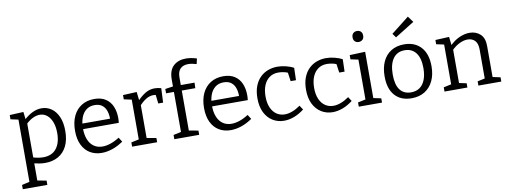

<svg xmlns="http://www.w3.org/2000/svg" viewBox="-75 -1250 5109 1926"><g transform="rotate(-10 2479.0 -287.0)"><path d="M26.7 230V186.7L117.7 165.7L105 181.3V-476L116.7 -462.7L26.7 -482V-525.3L167 -532L177.3 -445.3L167.7 -450.7Q214 -493.7 259.8 -515.3Q305.7 -537 351 -537Q407.3 -537 451.7 -506.2Q496 -475.3 522 -416.5Q548 -357.7 548 -272.7Q548 -180.7 516.5 -117.7Q485 -54.7 427.8 -22.5Q370.7 9.7 293.7 9.7Q266 9.7 235.8 4.8Q205.7 0 172.7 -8L185 -19V181.3L173.7 167L276.7 186.7V230ZM285 -49.7Q373 -49.7 418.8 -106.7Q464.7 -163.7 464.7 -265Q464.7 -331.3 446.2 -378.3Q427.7 -425.3 396 -450.7Q364.3 -476 322.7 -476Q288 -476 250.3 -457.7Q212.7 -439.3 174.7 -401.3L185 -426.3V-51L174 -69Q234.7 -49.7 285 -49.7Z M872 9Q805 9 753.6 -21.4Q702.3 -51.8 673.3 -111Q644.3 -170.3 644.3 -255.5Q644.3 -342.2 674 -405.2Q703.8 -468.2 758.8 -502.6Q813.8 -537 887.7 -537Q958.2 -537 1003.7 -507.4Q1049.2 -477.7 1071.5 -425.9Q1093.7 -374 1093.7 -307.2Q1093.7 -296.3 1093 -285Q1092.2 -273.8 1090.5 -258.3H705V-314.7H1020.3L1011.3 -308.7Q1012.3 -354.2 1000 -392.3Q987.8 -430.3 958.9 -453.1Q930 -476 881.8 -476Q830.7 -476 796.1 -449Q761.5 -422 744.1 -374.8Q726.7 -327.5 726.7 -265.7Q726.7 -200.5 745.7 -152.9Q764.7 -105.2 801.6 -79Q838.5 -52.7 890.7 -52.7Q928.5 -52.7 972.5 -67.5Q1016.5 -82.2 1062.8 -112L1091.7 -67Q1036.2 -28.5 980.2 -9.8Q924.2 9 872 9Z M1180.7 0V-43.3L1269.3 -62L1259 -47.3V-478.3L1270.3 -462.7L1180.7 -482V-525.3L1321 -532L1332.3 -434L1321.3 -437.7Q1365.7 -484.7 1409 -510.8Q1452.3 -537 1503.3 -537Q1535.3 -537 1570.3 -527L1563.7 -381H1514.3L1502 -485.7L1511 -468Q1503.7 -470 1495.7 -471Q1487.7 -472 1480 -472Q1440 -472 1402.3 -448.2Q1364.7 -424.3 1331.3 -385.7L1339 -410V-47.3L1327.3 -62L1435.7 -43.3V0Z M1610.7 0V-43.3L1699 -62L1689 -50.3V-478.7L1699 -467.7H1609V-512L1700.7 -525.3L1689 -510.3V-594Q1689 -687.7 1737.3 -732.3Q1785.7 -777 1865.3 -777Q1890.7 -777 1917.7 -772.3Q1944.7 -767.7 1975 -758.3L1962 -703.3Q1939.3 -710.3 1918 -714.2Q1896.7 -718 1877 -718Q1827.7 -718 1798.3 -690.2Q1769 -662.3 1769 -601.3V-510.3L1756.3 -523.7H1909L1906.7 -467.7H1758.7L1769 -478.7V-50.7L1759 -62L1864 -43.3V0Z M2186 9Q2119 9 2067.6 -21.4Q2016.3 -51.8 1987.3 -111Q1958.3 -170.3 1958.3 -255.5Q1958.3 -342.2 1988 -405.2Q2017.8 -468.2 2072.8 -502.6Q2127.8 -537 2201.7 -537Q2272.2 -537 2317.7 -507.4Q2363.2 -477.7 2385.5 -425.9Q2407.7 -374 2407.7 -307.2Q2407.7 -296.3 2407 -285Q2406.2 -273.8 2404.5 -258.3H2019V-314.7H2334.3L2325.3 -308.7Q2326.3 -354.2 2314 -392.3Q2301.8 -430.3 2272.9 -453.1Q2244 -476 2195.8 -476Q2144.7 -476 2110.1 -449Q2075.5 -422 2058.1 -374.8Q2040.7 -327.5 2040.7 -265.7Q2040.7 -200.5 2059.7 -152.9Q2078.7 -105.2 2115.6 -79Q2152.5 -52.7 2204.7 -52.7Q2242.5 -52.7 2286.5 -67.5Q2330.5 -82.2 2376.8 -112L2405.7 -67Q2350.2 -28.5 2294.2 -9.8Q2238.2 9 2186 9Z M2729 9Q2665 9 2613.5 -22.7Q2562 -54.3 2532.3 -114Q2502.7 -173.7 2502.7 -257.7Q2502.7 -330.7 2523.2 -383.2Q2543.7 -435.7 2578.8 -469.8Q2614 -504 2659.3 -520.5Q2704.7 -537 2754 -537Q2793.7 -537 2839.3 -526.2Q2885 -515.3 2919 -496.3L2915.3 -371H2861L2847.7 -465L2855.7 -456.3Q2831 -468 2802.8 -472.8Q2774.7 -477.7 2753.3 -477.7Q2701.3 -477.7 2663.8 -451.3Q2626.3 -425 2606.2 -377Q2586 -329 2586 -262.7Q2586 -195.3 2606.8 -148.3Q2627.7 -101.3 2664.2 -77Q2700.7 -52.7 2747 -52.7Q2782.7 -52.7 2823 -67.7Q2863.3 -82.7 2905.7 -112.7L2934.3 -69Q2882 -29 2830.2 -10Q2778.3 9 2729 9Z M3224 9Q3160 9 3108.5 -22.7Q3057 -54.3 3027.3 -114Q2997.7 -173.7 2997.7 -257.7Q2997.7 -330.7 3018.2 -383.2Q3038.7 -435.7 3073.8 -469.8Q3109 -504 3154.3 -520.5Q3199.7 -537 3249 -537Q3288.7 -537 3334.3 -526.2Q3380 -515.3 3414 -496.3L3410.3 -371H3356L3342.7 -465L3350.7 -456.3Q3326 -468 3297.8 -472.8Q3269.7 -477.7 3248.3 -477.7Q3196.3 -477.7 3158.8 -451.3Q3121.3 -425 3101.2 -377Q3081 -329 3081 -262.7Q3081 -195.3 3101.8 -148.3Q3122.7 -101.3 3159.2 -77Q3195.7 -52.7 3242 -52.7Q3277.7 -52.7 3318 -67.7Q3358.3 -82.7 3400.7 -112.7L3429.3 -69Q3377 -29 3325.2 -10Q3273.3 9 3224 9Z M3648 -51.3 3639.3 -61.7 3726.3 -43.3V0H3489.7V-43.3L3576.7 -61.7L3568 -51.3V-473L3576 -464.3L3489.7 -482V-525.3L3648 -531.3ZM3602 -639.3Q3578.3 -639.3 3563.5 -654Q3548.7 -668.7 3548.7 -694.7Q3548.7 -722.3 3564.2 -736.7Q3579.7 -751 3603 -751Q3626.7 -751 3641.7 -736.8Q3656.7 -722.7 3656.7 -695Q3656.7 -667.7 3640.8 -653.5Q3625 -639.3 3602 -639.3Z M4044.3 -537Q4153.7 -537 4216.2 -468Q4278.7 -399 4278.7 -273.3Q4278.7 -187.7 4248.5 -124.3Q4218.3 -61 4162.3 -26Q4106.3 9 4027.3 9Q3919.3 9 3858.3 -58.7Q3797.3 -126.3 3797.3 -253Q3797.3 -340.7 3826.8 -404.2Q3856.3 -467.7 3911.7 -502.3Q3967 -537 4044.3 -537ZM4040 -477.7Q3963 -477.7 3921.8 -420Q3880.7 -362.3 3880.7 -257.3Q3880.7 -153.7 3919.8 -102Q3959 -50.3 4032 -50.3Q4085.3 -50.3 4121.5 -76.5Q4157.7 -102.7 4176.5 -151.8Q4195.3 -201 4195.3 -268.7Q4195.3 -370.7 4154.7 -424.2Q4114 -477.7 4040 -477.7ZM3978.3 -620 3948.7 -661 4131 -804 4176 -743Z M4362.7 0V-43.3L4453 -62.7L4441 -48.3V-478L4453 -462.7L4362.7 -482V-525.3L4503 -532L4514.3 -433.7L4503.3 -438.3Q4552.7 -489.3 4607.2 -513.2Q4661.7 -537 4710.7 -537Q4777.3 -537 4820.8 -496.3Q4864.3 -455.7 4863 -371.3V-48.3L4853 -62.3L4941.3 -43.3V0H4708V-43.3L4794.7 -61.7L4783 -47V-354Q4783 -416 4754.8 -445.2Q4726.7 -474.3 4679.7 -474.3Q4643 -474.3 4599.5 -454.2Q4556 -434 4514.3 -391.7L4521 -407.7V-47L4511 -61.3L4596 -43.3V0Z"/></g></svg>

Font: Bitter Thin
Style: Regular
Weight: 100
Designer: Sol Matas, and Bitter project Authors
Foundry: Sol Matas
Version: Version 2.002